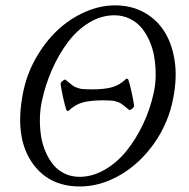

<svg xmlns="http://www.w3.org/2000/svg" viewBox="-20 -671 690 701"><path d="M313.5 -344.7Q361.3 -344.7 389.2 -352.5Q417 -360.4 440.4 -382.8Q443.4 -385.7 448.2 -380.9Q452.6 -370.1 460 -336.7Q467.3 -303.2 469.7 -285.2Q469.7 -280.3 464.1 -275.4Q458.5 -270.5 453.1 -268.6Q449.7 -271 441.7 -277.6Q433.6 -284.2 431.6 -285.9Q429.7 -287.6 423.3 -292Q417 -296.4 413.8 -297.1Q410.6 -297.9 404.3 -300.3Q397.9 -302.7 391.6 -303.2Q385.3 -303.7 376.7 -304.2Q368.2 -304.7 357.4 -304.7Q309.6 -304.7 281.7 -296.9Q253.9 -289.1 230.5 -266.6Q227.5 -263.7 222.7 -268.6Q218.3 -279.3 210.9 -312.7Q203.6 -346.2 201.2 -364.3Q201.2 -369.1 206.8 -374Q212.4 -378.9 217.8 -380.9Q221.2 -378.4 229.2 -371.8Q237.3 -365.2 239.3 -363.5Q241.2 -361.8 247.6 -357.4Q253.9 -353 257.1 -352.3Q260.3 -351.6 266.6 -349.1Q272.9 -346.7 279.3 -346.2Q285.6 -345.7 294.2 -345.2Q302.7 -344.7 313.5 -344.7ZM397.5 -615.2Q349.6 -615.2 305.4 -588.4Q261.2 -561.5 227.8 -516.8Q194.3 -472.2 169.9 -416.7Q145.5 -361.3 132.8 -301.8Q126.5 -272 125.7 -240.2Q125 -208.5 129.4 -177.7Q133.8 -147 145.3 -119.4Q156.7 -91.8 173.6 -70.8Q190.4 -49.8 215.3 -37.6Q240.2 -25.4 270.5 -25.4Q317.4 -25.4 362.3 -51.3Q407.2 -77.1 441.9 -120.1Q476.6 -163.1 502.4 -217.8Q528.3 -272.5 541 -331.1Q547.9 -361.3 548.3 -394Q548.8 -426.8 543.9 -458.5Q539.1 -490.2 527.1 -518.6Q515.1 -546.9 497.6 -568.4Q480 -589.8 454.1 -602.5Q428.2 -615.2 397.5 -615.2ZM400.4 -651.4Q457.5 -651.4 503.4 -627.2Q549.3 -603 578.4 -558.6Q607.4 -514.2 617.4 -451.4Q627.4 -388.7 612.3 -311.5Q595.2 -222.2 543 -147.9Q490.7 -73.7 418.7 -32Q346.7 9.8 271.5 9.8Q153.8 9.8 93.8 -82.3Q33.7 -174.3 63.5 -329.1Q76.2 -396.5 109.6 -456.3Q143.1 -516.1 188 -558.8Q232.9 -601.6 288.6 -626.5Q344.2 -651.4 400.4 -651.4Z"/></svg>

Font: Crimson
Style: Italic
Weight: 400
Italic angle: -11°
Version: Version 0.8